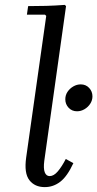

<svg xmlns="http://www.w3.org/2000/svg" viewBox="-20 -755 398 785"><path d="M249 -105 280 -88Q255 -34 226.5 -12Q198 10 163 10Q122 10 100 -18.5Q78 -47 87 -111L169 -690L164 -695H90L95 -730Q134 -730 169.5 -731Q205 -732 245 -735L250 -730L161 -97Q157 -66 163 -50.5Q169 -35 183 -35Q200 -35 216.5 -54.5Q233 -74 249 -105ZM295 -300Q274 -300 260.5 -314.5Q247 -329 247 -349Q247 -366 256 -379.5Q265 -393 279.5 -401.5Q294 -410 310 -410Q331 -410 344.5 -395.5Q358 -381 358 -361Q358 -345 349 -331Q340 -317 325.5 -308.5Q311 -300 295 -300Z"/></svg>

Font: Brygada 1918
Style: Italic
Weight: 400
Italic angle: -8°
Designer: Mateusz Machalski | Borys Kosmynka | Przemek Hoffer
Foundry: NIEPODLEGLA 2018
Version: Version 3.006